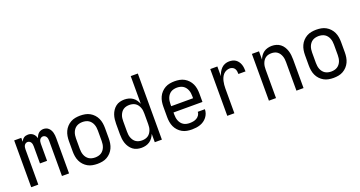

<svg xmlns="http://www.w3.org/2000/svg" viewBox="-42 -1367 3759 2006"><g transform="rotate(-20 1837.5 -363.5)"><path d="M52 0V-520H131V-477Q136 -488 143.5 -498Q151 -508 161 -515Q171 -522 183 -525Q195 -528 208 -528Q223 -528 237.5 -523Q252 -518 263.5 -508Q275 -498 282.5 -484.5Q290 -471 294 -456Q298 -471 305.5 -484.5Q313 -498 324 -508Q335 -518 349.5 -523Q364 -528 379 -528Q394 -528 409 -523Q424 -518 435.5 -507Q447 -496 454.5 -482.5Q462 -469 466 -454Q470 -439 471.5 -423.5Q473 -408 473 -392V0H394V-392Q394 -403 392 -414.5Q390 -426 384.5 -435.5Q379 -445 369 -451Q359 -457 348 -457Q337 -457 327 -451Q317 -445 311.5 -435.5Q306 -426 304 -414.5Q302 -403 302 -392V-202H223V-392Q223 -403 221 -414.5Q219 -426 213.5 -435.5Q208 -445 198 -451Q188 -457 177 -457Q166 -457 156 -451Q146 -445 140.5 -435.5Q135 -426 133 -414.5Q131 -403 131 -392V0Z M787 8Q760 8 732.5 3Q705 -2 681 -15.5Q657 -29 638 -49.5Q619 -70 607.5 -95Q596 -120 591.5 -147.5Q587 -175 587 -202V-318Q587 -345 591.5 -372.5Q596 -400 607.5 -425Q619 -450 638 -470.5Q657 -491 681 -504.5Q705 -518 732.5 -523Q760 -528 787 -528Q815 -528 842.5 -523Q870 -518 894 -504.5Q918 -491 937 -470.5Q956 -450 967.5 -425Q979 -400 983.5 -372.5Q988 -345 988 -318V-202Q988 -175 983.5 -147.5Q979 -120 967.5 -95Q956 -70 937 -49.5Q918 -29 894 -15.5Q870 -2 842.5 3Q815 8 787 8ZM788 -63Q805 -63 822.5 -67Q840 -71 854.5 -80Q869 -89 880 -103Q891 -117 897.5 -133.5Q904 -150 906.5 -167.5Q909 -185 909 -202V-318Q909 -335 906.5 -352.5Q904 -370 897.5 -386.5Q891 -403 880 -417Q869 -431 854.5 -440Q840 -449 822.5 -453Q805 -457 788 -457Q770 -457 752.5 -453Q735 -449 720.5 -440Q706 -431 695 -417Q684 -403 677.5 -386.5Q671 -370 668.5 -352.5Q666 -335 666 -318V-202Q666 -185 668.5 -167.5Q671 -150 677.5 -133.5Q684 -117 695 -103Q706 -89 720.5 -80Q735 -71 752.5 -67Q770 -63 788 -63Z M1278 8Q1253 8 1228 1.5Q1203 -5 1183 -20.5Q1163 -36 1148.5 -57.5Q1134 -79 1126 -103Q1118 -127 1115 -152Q1112 -177 1112 -202V-318Q1112 -343 1115 -368Q1118 -393 1126 -417Q1134 -441 1148.5 -462.5Q1163 -484 1183 -499.5Q1203 -515 1228 -521.5Q1253 -528 1278 -528Q1302 -528 1325.5 -522Q1349 -516 1369 -502.5Q1389 -489 1403 -469Q1417 -449 1426 -427V-735H1505V0H1426V-93Q1417 -71 1403 -51Q1389 -31 1369 -17.5Q1349 -4 1325.5 2Q1302 8 1278 8ZM1308 -63Q1326 -63 1343 -67Q1360 -71 1374.5 -80.5Q1389 -90 1399 -104Q1409 -118 1415.5 -134.5Q1422 -151 1424 -168Q1426 -185 1426 -202V-318Q1426 -335 1424 -352Q1422 -369 1415.5 -385.5Q1409 -402 1399 -416Q1389 -430 1374.5 -439.5Q1360 -449 1343 -453Q1326 -457 1309 -457Q1291 -457 1274 -453Q1257 -449 1242.5 -439.5Q1228 -430 1218 -416Q1208 -402 1201.5 -385.5Q1195 -369 1193 -352Q1191 -335 1191 -318V-202Q1191 -185 1193 -168Q1195 -151 1201.5 -134.5Q1208 -118 1218 -104Q1228 -90 1242.5 -80.5Q1257 -71 1274 -67Q1291 -63 1308 -63Z M1838 8Q1810 8 1782.5 3Q1755 -2 1731 -15.5Q1707 -29 1688 -49.5Q1669 -70 1657.5 -95Q1646 -120 1641.5 -147.5Q1637 -175 1637 -202V-318Q1637 -345 1641.5 -372.5Q1646 -400 1657.5 -425Q1669 -450 1688 -470.5Q1707 -491 1731 -504.5Q1755 -518 1782.5 -523Q1810 -528 1837 -528Q1865 -528 1892.5 -523Q1920 -518 1944 -504.5Q1968 -491 1987 -470.5Q2006 -450 2017.5 -425Q2029 -400 2033.5 -372.5Q2038 -345 2038 -318V-225H1716V-202Q1716 -185 1718.5 -167.5Q1721 -150 1727.5 -133.5Q1734 -117 1745 -103Q1756 -89 1770.5 -80Q1785 -71 1802.5 -67Q1820 -63 1838 -63Q1858 -63 1878 -66.5Q1898 -70 1915.5 -80Q1933 -90 1945 -107.5Q1957 -125 1957 -145H2036Q2036 -122 2028 -99.5Q2020 -77 2005.5 -58.5Q1991 -40 1971.5 -26.5Q1952 -13 1930 -5.5Q1908 2 1884.5 5Q1861 8 1838 8ZM1716 -295H1959V-318Q1959 -335 1956.5 -352.5Q1954 -370 1947.5 -386.5Q1941 -403 1930 -417Q1919 -431 1904.5 -440Q1890 -449 1872.5 -453Q1855 -457 1838 -457Q1820 -457 1802.5 -453Q1785 -449 1770.5 -440Q1756 -431 1745 -417Q1734 -403 1727.5 -386.5Q1721 -370 1718.5 -352.5Q1716 -335 1716 -318Z M2232 0V-520H2311V-412Q2318 -435 2329.5 -456Q2341 -477 2358 -494Q2375 -511 2397.5 -519.5Q2420 -528 2444 -528Q2463 -528 2482 -523.5Q2501 -519 2516.5 -508Q2532 -497 2543 -481Q2554 -465 2560 -447Q2566 -429 2568 -409.5Q2570 -390 2570 -371H2491Q2491 -387 2488.5 -402Q2486 -417 2478 -430Q2470 -443 2455.5 -450Q2441 -457 2426 -457Q2406 -457 2387 -449Q2368 -441 2354.5 -426.5Q2341 -412 2332.5 -393.5Q2324 -375 2319.5 -355.5Q2315 -336 2313 -316Q2311 -296 2311 -276V0Z M2695 0V-520H2774V-428Q2782 -450 2796 -469.5Q2810 -489 2829 -502.5Q2848 -516 2871.5 -522Q2895 -528 2918 -528Q2943 -528 2967.5 -521Q2992 -514 3012 -498.5Q3032 -483 3045.5 -461.5Q3059 -440 3066.5 -416.5Q3074 -393 3077 -368Q3080 -343 3080 -318V0H3001V-318Q3001 -335 2999 -351.5Q2997 -368 2991 -384.5Q2985 -401 2975.5 -415Q2966 -429 2952 -439Q2938 -449 2921.5 -453Q2905 -457 2888 -457Q2870 -457 2853.5 -453Q2837 -449 2823 -439Q2809 -429 2799.5 -415Q2790 -401 2784 -384.5Q2778 -368 2776 -351.5Q2774 -335 2774 -318V0Z M3412 8Q3385 8 3357.5 3Q3330 -2 3306 -15.5Q3282 -29 3263 -49.5Q3244 -70 3232.5 -95Q3221 -120 3216.5 -147.5Q3212 -175 3212 -202V-318Q3212 -345 3216.5 -372.5Q3221 -400 3232.5 -425Q3244 -450 3263 -470.5Q3282 -491 3306 -504.5Q3330 -518 3357.5 -523Q3385 -528 3412 -528Q3440 -528 3467.5 -523Q3495 -518 3519 -504.5Q3543 -491 3562 -470.5Q3581 -450 3592.5 -425Q3604 -400 3608.5 -372.5Q3613 -345 3613 -318V-202Q3613 -175 3608.5 -147.5Q3604 -120 3592.5 -95Q3581 -70 3562 -49.5Q3543 -29 3519 -15.5Q3495 -2 3467.5 3Q3440 8 3412 8ZM3413 -63Q3430 -63 3447.5 -67Q3465 -71 3479.5 -80Q3494 -89 3505 -103Q3516 -117 3522.5 -133.5Q3529 -150 3531.5 -167.5Q3534 -185 3534 -202V-318Q3534 -335 3531.5 -352.5Q3529 -370 3522.5 -386.5Q3516 -403 3505 -417Q3494 -431 3479.5 -440Q3465 -449 3447.5 -453Q3430 -457 3413 -457Q3395 -457 3377.5 -453Q3360 -449 3345.5 -440Q3331 -431 3320 -417Q3309 -403 3302.5 -386.5Q3296 -370 3293.5 -352.5Q3291 -335 3291 -318V-202Q3291 -185 3293.5 -167.5Q3296 -150 3302.5 -133.5Q3309 -117 3320 -103Q3331 -89 3345.5 -80Q3360 -71 3377.5 -67Q3395 -63 3413 -63Z"/></g></svg>

Font: Iosevka Pride
Style: Regular
Weight: 400
Monospace: yes
Designer: Belleve Invis
Foundry: Belleve Invis
Version: Version 30.3.1; ttfautohint (v1.8.4)